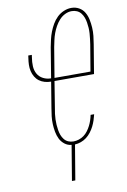

<svg xmlns="http://www.w3.org/2000/svg" viewBox="-102 -802 703 1067"><g transform="rotate(-10 250.0 -269.0)"><path d="M215 205 248 7Q226 5 209 -8.5Q192 -22 183 -40.5Q174 -59 170 -80.5Q166 -102 165 -124Q164 -146 166.5 -168.5Q169 -191 173 -213L197 -359Q178 -359 161 -364Q144 -369 130.5 -379Q117 -389 108 -404Q99 -419 95 -436.5Q91 -454 91.5 -472Q92 -490 95 -509L97 -524H117L115 -509Q111 -485 112 -461Q113 -437 124 -417.5Q135 -398 155.5 -387.5Q176 -377 200 -377L228 -548Q232 -569 237 -590.5Q242 -612 250 -632.5Q258 -653 269.5 -673Q281 -693 297.5 -709Q314 -725 335.5 -734Q357 -743 378 -743Q402 -743 421.5 -732Q441 -721 452 -702Q463 -683 467.5 -661Q472 -639 473.5 -615.5Q475 -592 472.5 -568.5Q470 -545 466 -522L439 -359H216L192 -210Q189 -195 187 -179Q185 -163 184.5 -148Q184 -133 185 -117.5Q186 -102 188.5 -87Q191 -72 196 -58.5Q201 -45 210 -33.5Q219 -22 232.5 -16Q246 -10 262 -10Q277 -10 292.5 -15Q308 -20 321 -29.5Q334 -39 344 -52.5Q354 -66 361 -80Q368 -94 373 -109Q378 -124 381 -139H401Q397 -122 391.5 -105.5Q386 -89 378 -73Q370 -57 358.5 -42Q347 -27 332.5 -16Q318 -5 301 1Q284 7 267 8L234 205ZM219 -376H422L447 -525Q449 -540 451 -555.5Q453 -571 454 -586.5Q455 -602 454 -617.5Q453 -633 450.5 -648Q448 -663 443 -676.5Q438 -690 429 -701.5Q420 -713 406.5 -719Q393 -725 377 -725Q358 -725 339.5 -716Q321 -707 307 -691.5Q293 -676 283 -658Q273 -640 266 -621Q259 -602 255 -583Q251 -564 247 -545Z"/></g></svg>

Font: Iosevka SS04 Thin Oblique
Style: Regular
Weight: 100
Italic angle: -9°
Monospace: yes
Designer: Belleve Invis
Foundry: Belleve Invis
Version: Version 19.0.0; ttfautohint (v1.8.4)